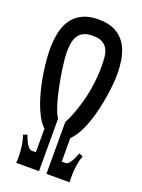

<svg xmlns="http://www.w3.org/2000/svg" viewBox="-133 -746 595 807"><g transform="rotate(20 164.5 -342.5)"><path d="M243.7 -502.9Q243.7 -525.4 241.7 -545.4Q239.7 -565.4 231.7 -580.3Q223.6 -595.2 208 -603.8Q192.4 -612.3 165.5 -612.3Q139.6 -612.3 123.8 -604Q107.9 -595.7 99.4 -581.1Q90.8 -566.4 88.1 -546.9Q85.4 -527.3 85.4 -504.9Q85.4 -497.1 87.4 -477.8Q89.4 -458.5 93 -432.6Q96.7 -406.7 102.3 -377.4Q107.9 -348.1 114.7 -320.8Q121.6 -293.5 129.6 -270.5Q137.7 -247.6 147 -234.9V0H44.9Q45.9 -6.8 45.9 -14.2Q45.9 -21.5 45.9 -28.8Q45.9 -52.2 42.5 -75.7Q39.1 -99.1 31.7 -121.1L48.8 -127.9Q50.8 -122.1 54.7 -112.3Q58.6 -102.5 63.7 -93.3Q68.8 -84 75.4 -77.1Q82 -70.3 89.8 -70.3H107.4V-175.3Q89.8 -192.4 76.2 -218Q62.5 -243.7 52.2 -273.7Q42 -303.7 34.7 -335.9Q27.3 -368.2 22.9 -398.4Q18.6 -428.7 16.6 -454.6Q14.6 -480.5 14.6 -498Q14.6 -536.6 21.7 -570.8Q28.8 -605 46.1 -630.4Q63.5 -655.8 92.5 -670.4Q121.6 -685.1 165.5 -685.1Q210.4 -685.1 239.7 -669.7Q269 -654.3 286.1 -628.2Q303.2 -602.1 310.1 -567.1Q316.9 -532.2 316.9 -493.2Q316.9 -476.1 314.7 -450.9Q312.5 -425.8 307.9 -396Q303.2 -366.2 295.9 -334.5Q288.6 -302.7 278.3 -272.9Q268.1 -243.2 254.2 -217.8Q240.2 -192.4 223.1 -175.3V-70.3H239.3Q247.1 -70.3 253.7 -77.1Q260.3 -84 265.4 -93.3Q270.5 -102.5 274.4 -112.3Q278.3 -122.1 280.8 -127.9L297.9 -121.1Q290 -99.1 286.6 -75.7Q283.2 -52.2 283.2 -28.8Q283.2 -21.5 283.2 -14.2Q283.2 -6.8 284.2 0H180.2V-232.9Q185.1 -240.7 189.9 -251.5Q194.8 -262.2 199 -272.7Q203.1 -283.2 206.1 -291.7Q209 -300.3 210.4 -304.2Q226.6 -350.1 235.1 -402.1Q243.7 -454.1 243.7 -502.9Z"/></g></svg>

Font: XAYAX
Style: Regular
Weight: 400
Designer: Peter Wiegel
Foundry: Peter Wiegel
Version: Version 1.000 2009 initial release